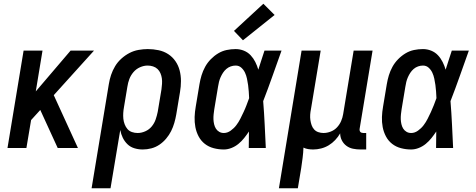

<svg xmlns="http://www.w3.org/2000/svg" viewBox="-20 -790 2540 1025"><path d="M20 0 106 -520H207L171 -302L357 -520H482L267 -282L396 0H288L195 -203L146 -149L121 0Z M469 215 561 -341Q565 -366 573 -390Q581 -414 594.5 -436.5Q608 -459 628 -477Q648 -495 671 -507Q694 -519 719.5 -523.5Q745 -528 769 -528Q798 -528 826.5 -522Q855 -516 878 -501Q901 -486 916.5 -463.5Q932 -441 939 -414Q946 -387 946 -357.5Q946 -328 941 -299L921 -179Q917 -156 910.5 -133.5Q904 -111 893.5 -90Q883 -69 867 -50Q851 -31 831 -17.5Q811 -4 788 2Q765 8 742 8Q719 8 697.5 1.5Q676 -5 660.5 -20Q645 -35 635.5 -54.5Q626 -74 622 -96L570 215ZM715 -80Q735 -80 755.5 -89Q776 -98 790 -115Q804 -132 811 -152.5Q818 -173 822 -193L842 -313Q844 -328 845 -343Q846 -358 844 -372Q842 -386 836.5 -399Q831 -412 821 -421.5Q811 -431 797 -435.5Q783 -440 768 -440Q768 -440 768 -440Q768 -440 768 -440Q748 -440 727.5 -431Q707 -422 692.5 -405Q678 -388 670.5 -368Q663 -348 660 -327L642 -219Q639 -203 638 -187Q637 -171 638.5 -156Q640 -141 645.5 -126.5Q651 -112 660.5 -101Q670 -90 684.5 -85Q699 -80 715 -80Z M1175 8Q1147 8 1120.5 1Q1094 -6 1073.5 -22Q1053 -38 1040.5 -61.5Q1028 -85 1023 -111.5Q1018 -138 1019 -165.5Q1020 -193 1025 -221L1045 -341Q1049 -365 1056 -388Q1063 -411 1075 -433Q1087 -455 1105 -473.5Q1123 -492 1144.5 -505Q1166 -518 1190 -523Q1214 -528 1238 -528Q1261 -528 1282 -519.5Q1303 -511 1318 -495Q1333 -479 1343 -459Q1353 -439 1359 -418Q1367 -444 1375.5 -469.5Q1384 -495 1392 -520H1483Q1459 -453 1435 -385Q1411 -317 1385 -250Q1390 -188 1393 -125.5Q1396 -63 1399 0H1308Q1308 -22 1308.5 -44Q1309 -66 1309 -88Q1297 -70 1283.5 -53Q1270 -36 1253 -22Q1236 -8 1215.5 0Q1195 8 1175 8ZM1175 -80Q1194 -80 1211.5 -92.5Q1229 -105 1241.5 -121.5Q1254 -138 1263 -156Q1272 -174 1280.5 -192Q1289 -210 1296 -228.5Q1303 -247 1310 -266Q1309 -284 1308 -301.5Q1307 -319 1304.5 -336Q1302 -353 1298.5 -370Q1295 -387 1288 -402Q1281 -417 1268.5 -428.5Q1256 -440 1238 -440Q1225 -440 1212 -435.5Q1199 -431 1188.5 -422Q1178 -413 1170.5 -401.5Q1163 -390 1157.5 -377.5Q1152 -365 1149 -352.5Q1146 -340 1144 -327L1124 -207Q1122 -194 1120.5 -180Q1119 -166 1119.5 -153Q1120 -140 1123 -127Q1126 -114 1132.5 -103.5Q1139 -93 1150 -86.5Q1161 -80 1175 -80ZM1277 -575 1229 -625 1386 -770 1446 -710Z M1469 215 1590 -520H1692L1640 -207Q1637 -193 1636 -178Q1635 -163 1637 -149Q1639 -135 1643.5 -122Q1648 -109 1657 -99Q1666 -89 1679.5 -84.5Q1693 -80 1707 -80Q1726 -80 1745.5 -87.5Q1765 -95 1779 -110Q1793 -125 1801 -143.5Q1809 -162 1812 -181L1868 -520H1969L1900 -103Q1899 -98 1900 -93.5Q1901 -89 1903.5 -86Q1906 -83 1910.5 -81.5Q1915 -80 1919 -80H1935V8H1905Q1884 8 1864.5 4Q1845 0 1829.5 -11.5Q1814 -23 1805 -40.5Q1796 -58 1796 -78Q1785 -59 1769.5 -42.5Q1754 -26 1735 -14.5Q1716 -3 1694.5 2.5Q1673 8 1652 8Q1639 8 1625.5 6Q1612 4 1600 -2Q1599 26 1595.5 53Q1592 80 1588 107L1570 215Z M2175 8Q2147 8 2120.5 1Q2094 -6 2073.5 -22Q2053 -38 2040.5 -61.5Q2028 -85 2023 -111.5Q2018 -138 2019 -165.5Q2020 -193 2025 -221L2045 -341Q2049 -365 2056 -388Q2063 -411 2075 -433Q2087 -455 2105 -473.5Q2123 -492 2144.5 -505Q2166 -518 2190 -523Q2214 -528 2238 -528Q2261 -528 2282 -519.5Q2303 -511 2318 -495Q2333 -479 2343 -459Q2353 -439 2359 -418Q2367 -444 2375.5 -469.5Q2384 -495 2392 -520H2483Q2459 -453 2435 -385Q2411 -317 2385 -250Q2390 -188 2393 -125.5Q2396 -63 2399 0H2308Q2308 -22 2308.5 -44Q2309 -66 2309 -88Q2297 -70 2283.5 -53Q2270 -36 2253 -22Q2236 -8 2215.5 0Q2195 8 2175 8ZM2175 -80Q2194 -80 2211.5 -92.5Q2229 -105 2241.5 -121.5Q2254 -138 2263 -156Q2272 -174 2280.5 -192Q2289 -210 2296 -228.5Q2303 -247 2310 -266Q2309 -284 2308 -301.5Q2307 -319 2304.5 -336Q2302 -353 2298.5 -370Q2295 -387 2288 -402Q2281 -417 2268.5 -428.5Q2256 -440 2238 -440Q2225 -440 2212 -435.5Q2199 -431 2188.5 -422Q2178 -413 2170.5 -401.5Q2163 -390 2157.5 -377.5Q2152 -365 2149 -352.5Q2146 -340 2144 -327L2124 -207Q2122 -194 2120.5 -180Q2119 -166 2119.5 -153Q2120 -140 2123 -127Q2126 -114 2132.5 -103.5Q2139 -93 2150 -86.5Q2161 -80 2175 -80Z"/></svg>

Font: Iosevka SS04 Semibold
Style: Italic
Weight: 600
Italic angle: -9°
Monospace: yes
Designer: Belleve Invis
Foundry: Belleve Invis
Version: Version 19.0.0; ttfautohint (v1.8.4)